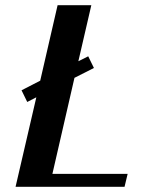

<svg xmlns="http://www.w3.org/2000/svg" viewBox="-20 -720 554 740"><path d="M182 -50 267 -420 342 -458 320 -503 282 -484 332 -700H202L135 -409L63 -372L85 -327L120 -345L40 0H460L472 -50Z"/></svg>

Font: Pfennig
Style: BoldItalic
Weight: 700
Italic angle: -13°
Version: Version 20100423